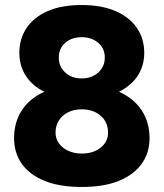

<svg xmlns="http://www.w3.org/2000/svg" viewBox="-20 -732 651 764"><path d="M305 12Q217 12 157 -12.5Q97 -37 66.5 -80.5Q36 -124 36 -182Q36 -245 66.5 -292.5Q97 -340 157 -367Q217 -394 305 -394Q394 -394 453.5 -367Q513 -340 544 -292.5Q575 -245 575 -182Q575 -124 544 -80.5Q513 -37 453.5 -12.5Q394 12 305 12ZM305 -121Q351 -121 380.5 -144.5Q410 -168 410 -204Q410 -246 380.5 -271.5Q351 -297 305 -297Q275 -297 251.5 -285.5Q228 -274 214.5 -253Q201 -232 201 -204Q201 -180 214.5 -161.5Q228 -143 251.5 -132Q275 -121 305 -121ZM305 -337Q225 -337 170 -360.5Q115 -384 86 -425.5Q57 -467 57 -522Q57 -578 86 -621Q115 -664 170 -688Q225 -712 305 -712Q384 -712 439.5 -688Q495 -664 524.5 -621Q554 -578 554 -522Q554 -467 524.5 -425.5Q495 -384 439.5 -360.5Q384 -337 305 -337ZM305 -420Q345 -420 371 -443.5Q397 -467 397 -503Q397 -539 371 -561.5Q345 -584 305 -584Q265 -584 239.5 -561.5Q214 -539 214 -503Q214 -467 239.5 -443.5Q265 -420 305 -420Z"/></svg>

Font: Figtree Light ExtraBold
Style: Regular
Weight: 800
Version: Version 2.001;gftools[0.9.30]